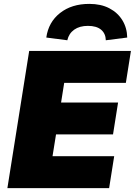

<svg xmlns="http://www.w3.org/2000/svg" viewBox="-20 -967 693 987"><path d="M18 0 130 -705H653L627 -541H310L294 -440H587L561 -276H268L250 -164H567L541 0ZM326 -760 218 -774Q229 -853 288.5 -900Q348 -947 439 -947Q499 -947 542 -924.5Q585 -902 609 -863Q633 -824 634 -774L524 -760Q523 -795 499.5 -814.5Q476 -834 432 -834Q389 -834 361.5 -814.5Q334 -795 326 -760Z"/></svg>

Font: Mulish ExtraBlack
Style: Italic
Weight: 1000
Italic angle: -9°
Designer: Vernon Adams
Foundry: Vernon Adams
Version: Version 3.603; ttfautohint (v1.8.3)